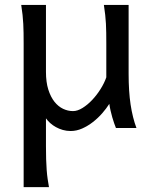

<svg xmlns="http://www.w3.org/2000/svg" viewBox="-20 -518 619 777"><path d="M449.2 0Q445.8 -8.3 441.9 -19.5Q438 -30.8 434.3 -43.5Q430.7 -56.2 427.5 -70.1Q424.3 -84 422.4 -97.7Q410.6 -79.1 393.8 -59.8Q377 -40.5 356.4 -24.4Q335.9 -8.3 312.7 2Q289.6 12.2 266.1 12.2Q249 12.2 233.9 7.8Q218.8 3.4 206.1 -3.7Q193.4 -10.7 183.1 -20Q172.9 -29.3 166 -39.1V73.2Q166 102.5 166.7 126.2Q167.5 149.9 168.9 169.9Q170.4 189.9 172.9 206.8Q175.3 223.6 178.2 239.3H75.7V-341.8Q75.7 -365.2 75.4 -384.3Q75.2 -403.3 74.2 -421.1Q73.2 -439 71.3 -457.5Q69.3 -476.1 65.9 -498H166V-227.1Q166 -185.5 175.5 -155.5Q185.1 -125.5 200.4 -106.2Q215.8 -86.9 235.4 -77.6Q254.9 -68.4 275.4 -68.4Q293.5 -68.4 314 -81.1Q334.5 -93.8 353.3 -113.8Q372.1 -133.8 387.2 -158Q402.3 -182.1 410.2 -205.1V-341.8Q410.2 -365.7 409.9 -385Q409.7 -404.3 408.7 -421.9Q407.7 -439.5 405.8 -457.5Q403.8 -475.6 400.4 -498H500.5V-219.7Q500.5 -148.4 508.5 -95Q516.6 -41.5 532.2 0Z"/></svg>

Font: Andika New Basic
Style: Regular
Weight: 400
Designer: Victor Gaultney, Annie Olsen, Julie Remington, Don Collingsworth, Eric Hays
Foundry: SIL International
Version: Version 5.500; ttfautohint (v1.8.3)